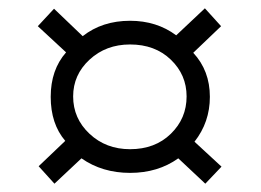

<svg xmlns="http://www.w3.org/2000/svg" viewBox="-20 -590 627 462"><path d="M111 -148 176 -209Q226 -174 293 -174Q360 -174 409 -209L474 -148L513 -189L448 -249Q485 -296 485 -357Q485 -420 445 -463L512 -527L473 -570L404 -505Q357 -540 293 -540Q226 -540 179 -503L110 -569L71 -527L139 -464Q102 -422 102 -357Q102 -292 137 -251L73 -190ZM293 -231Q235 -231 195.5 -268Q156 -305 156 -358Q156 -410 195.5 -446.5Q235 -483 293 -483Q353 -483 391 -446.5Q429 -410 429 -358Q429 -305 391 -268Q353 -231 293 -231Z"/></svg>

Font: Noto Serif Display Semi
Style: Regular
Weight: 600
Designer: Monotype Design Team
Foundry: Monotype Imaging Inc.
Version: Version 1.900